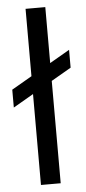

<svg xmlns="http://www.w3.org/2000/svg" viewBox="-61 -759 353 790"><g transform="rotate(-5 115.5 -364.0)"><path d="M157.2 -727.5V0H75.7V-727.5ZM-7.8 -327.1V-400.9L239.3 -543.9V-470.2Z"/></g></svg>

Font: V-Inter
Style: Regular-375
Weight: 375
Designer: Rasmus Andersson
Foundry: rsms
Version: Version 4.000;git-4146feb